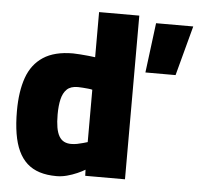

<svg xmlns="http://www.w3.org/2000/svg" viewBox="-51 -753 848 818"><g transform="rotate(5 372.5 -344.0)"><path d="M559 -461 586 -674H745L688 -461ZM220 12Q179 12 147.5 2Q116 -8 93.5 -28.5Q71 -49 56.5 -80Q42 -111 35 -153.5Q28 -196 28 -250Q28 -334 49 -393Q70 -452 118 -483.5Q166 -515 245 -515Q258 -515 275.5 -513.5Q293 -512 310.5 -510.5Q328 -509 340 -507V-700H512V0H342L341 -26Q328 -18 307.5 -9Q287 0 264.5 6Q242 12 220 12ZM270 -130Q283 -130 296 -132.5Q309 -135 321 -138.5Q333 -142 340 -144V-368Q333 -370 322 -371Q311 -372 299 -373Q287 -374 278 -374Q247 -374 231 -358.5Q215 -343 208.5 -315.5Q202 -288 202 -250Q202 -218 206 -195Q210 -172 218.5 -157.5Q227 -143 240 -136.5Q253 -130 270 -130Z"/></g></svg>

Font: Cairo Play Black
Style: Regular
Weight: 900
Version: Version 3.119